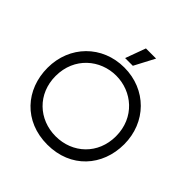

<svg xmlns="http://www.w3.org/2000/svg" viewBox="-243 -1134 1336 1336"><g transform="rotate(45 425.0 -466.5)"><path d="M425 -666C580 -666 722 -551 722 -366C722 -190 591 -69 425 -69C259 -69 128 -190 128 -366C128 -551 270 -666 425 -666ZM48 -367C48 -153 195 13 425 13C655 13 802 -153 802 -367C802 -583 642 -746 425 -746C208 -746 48 -583 48 -367ZM382 -796H458L537 -946H437Z"/></g></svg>

Font: Kreadon Medium
Style: Regular
Weight: 500
Designer: kohakuno
Foundry: StudioGnu
Version: Version 1.000;Glyphs 3.1.2 (3151)